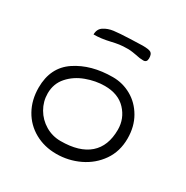

<svg xmlns="http://www.w3.org/2000/svg" viewBox="-139 -705 799 824"><g transform="rotate(30 260.0 -293.0)"><path d="M40 -208Q40 -308 113.5 -357Q187 -406 294 -406Q343 -406 385.5 -382Q428 -358 454 -313Q480 -268 480 -209Q480 -145 447 -97.5Q414 -50 360.5 -24.5Q307 1 247 1Q188 1 140.5 -25.5Q93 -52 66.5 -99.5Q40 -147 40 -208ZM425 -221Q425 -276 387.5 -316Q350 -356 283 -356Q238 -356 192 -339Q146 -322 116 -288Q86 -254 86 -206Q86 -166 106 -131.5Q126 -97 160.5 -76.5Q195 -56 236 -56Q329 -56 377 -98Q425 -140 425 -221ZM276 -585Q326 -587 337 -587Q368 -587 378 -580.5Q388 -574 388 -553Q388 -533 370 -533Q352 -533 332 -538Q327 -539 314 -541Q301 -543 289 -543Q264 -543 247 -540.5Q230 -538 209 -533Q167 -523 130 -523Q130 -550 150 -563Q170 -576 196.5 -579.5Q223 -583 276 -585Z"/></g></svg>

Font: Indie Flower
Style: Regular
Weight: 400
Designer: Kimberly Geswein
Foundry: Kimberly Geswein
Version: Version 2.000